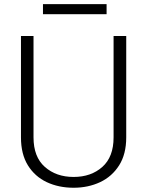

<svg xmlns="http://www.w3.org/2000/svg" viewBox="-20 -882 698 912"><path d="M519.5 -710.9H579.6V-229.5Q579.6 -149.9 545.9 -96.7Q512.2 -43.5 455.6 -16.8Q398.9 9.8 329.6 9.8Q258.8 9.8 202.1 -16.8Q145.5 -43.5 112.5 -96.7Q79.6 -149.9 79.6 -229.5V-710.9H139.2V-229.5Q139.2 -136.7 193.1 -89.1Q247.1 -41.5 329.6 -41.5Q412.6 -41.5 466.1 -89.1Q519.5 -136.7 519.5 -229.5ZM486.3 -862.3V-814.5H184.1V-862.3Z"/></svg>

Font: Vazirmatn FD ExtraLight
Style: Regular
Weight: 200
Designer: Saber Rastikerdar
Foundry: Saber Rastikerdar
Version: Version 33.003